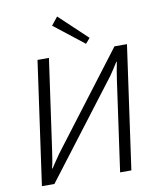

<svg xmlns="http://www.w3.org/2000/svg" viewBox="-97 -983 879 1059"><g transform="rotate(-10 343.0 -453.5)"><path d="M649 -690 552 0H489L560 -505Q564 -531 568 -555.5Q572 -580 577 -604H574Q563 -587 551.5 -568.5Q540 -550 529 -535L121 0H51L148 -690H212L141 -187Q137 -162 133.5 -138Q130 -114 123 -86H126Q139 -106 152 -125Q165 -144 176 -160L579 -690ZM296 -907 452 -760 427 -731 260 -862Z"/></g></svg>

Font: Exo 2 Light
Style: Italic
Weight: 300
Italic angle: -8°
Designer: Natanael Gama
Foundry: Natanael Gama
Version: Version 2.010